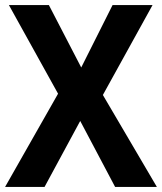

<svg xmlns="http://www.w3.org/2000/svg" viewBox="-20 -734 636 754"><path d="M596 0H432L295 -259L155 0H0L208 -366L15 -714H172L299 -469L422 -714H579L384 -361Z"/></svg>

Font: Noto Sans Arabic SemCond
Style: Bold
Weight: 700
Width: 4
Designer: Monotype Design Team, Nadine Chahine, Nizar Qandah and Khaled Hosny
Foundry: Monotype Imaging Inc.
Version: Version 2.012; ttfautohint (v1.8.4.7-5d5b)